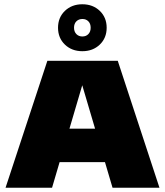

<svg xmlns="http://www.w3.org/2000/svg" viewBox="-20 -880 774 900"><path d="M6 0 202 -595H532L727.5 0H507.5L356 -512.5H375L224 0ZM201 -120 250.5 -277H482L531 -120ZM366 -640Q316.5 -640 284.2 -671Q252 -702 252 -750Q252 -798 284.2 -829Q316.5 -860 366 -860Q415.5 -860 447.8 -829Q480 -798 480 -750Q480 -702 447.8 -671Q415.5 -640 366 -640ZM366 -709Q383.5 -709 394.2 -720.2Q405 -731.5 405 -750Q405 -769 394.2 -780Q383.5 -791 366.5 -791Q349 -791 338 -780Q327 -769 327 -750Q327 -731.5 338 -720.2Q349 -709 366 -709Z"/></svg>

Font: Encode Sans SC SemiExpanded Black
Style: Regular
Weight: 900
Width: 6
Designer: Multiple Designers
Foundry: Impallari Type
Version: Version 3.002